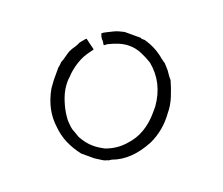

<svg xmlns="http://www.w3.org/2000/svg" viewBox="-123 -917 1301 1121"><g transform="rotate(20 527.5 -357.0)"><path d="M527.3 -734.4H574.2Q578.1 -730.5 578.1 -730.5H585.9H597.7Q671.9 -710.9 730.5 -660.2L742.2 -652.3L746.1 -648.4L753.9 -644.5Q761.7 -636.7 769.5 -627Q777.3 -617.2 785.2 -609.4Q793 -597.7 802.7 -584Q812.5 -570.3 820.3 -562.5Q839.8 -519.5 855.5 -470.7Q871.1 -421.9 871.1 -375Q878.9 -269.5 835.9 -179.7Q765.6 -46.9 656.2 -7.8L644.5 0L636.7 3.9H632.8Q621.1 11.7 601.6 13.7Q582 15.6 558.6 19.5H550.8H515.6H476.6Q421.9 7.8 375 -15.6Q328.1 -39.1 289.1 -78.1Q207 -152.3 183.6 -277.3Q183.6 -285.2 181.6 -302.7Q179.7 -320.3 179.7 -343.8V-359.4V-375V-406.2Q183.6 -421.9 183.6 -433.6Q183.6 -445.3 191.4 -460.9Q199.2 -492.2 203.1 -503.9L207 -515.6L214.8 -531.2Q218.8 -539.1 228.5 -552.7Q238.3 -566.4 246.1 -585.9Q273.4 -621.1 277.3 -621.1L308.6 -597.7L335.9 -578.1V-574.2L316.4 -546.9Q273.4 -488.3 261.7 -398.4Q261.7 -386.7 259.8 -373Q257.8 -359.4 257.8 -347.7Q257.8 -300.8 273.4 -255.9Q289.1 -210.9 312.5 -171.9Q320.3 -160.2 328.1 -148.4Q335.9 -136.7 343.8 -128.9Q351.6 -121.1 361.3 -111.3Q371.1 -101.6 382.8 -93.8Q398.4 -85.9 410.2 -78.1Q421.9 -70.3 429.7 -66.4Q480.5 -46.9 523.4 -46.9Q543 -46.9 558.6 -48.8Q574.2 -50.8 593.8 -54.7Q664.1 -78.1 710.9 -132.8Q789.1 -214.8 789.1 -351.6V-386.7Q777.3 -531.2 671.9 -617.2Q640.6 -636.7 603.5 -652.3Q566.4 -668 527.3 -668Q496.1 -668 464.8 -658.2Q433.6 -648.4 402.3 -632.8L386.7 -621.1H382.8L371.1 -640.6L363.3 -648.4L355.5 -660.2Q351.6 -664.1 351.6 -671.9Q347.7 -675.8 347.7 -675.8V-679.7L351.6 -683.6Q355.5 -687.5 371.1 -695.3L402.3 -710.9L410.2 -714.8Q425.8 -722.7 441.4 -726.6L472.7 -734.4Z"/></g></svg>

Font: 和音 by 宁静之雨，公众号njzyshare
Style: Regular
Weight: 400
Designer: Steve Matteson
Foundry: Ascender Corporation
Version: Version 6.00;June 8, 2018;FontCreator 11.0.0.2388 32-bit